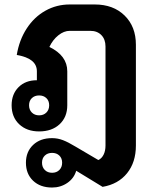

<svg xmlns="http://www.w3.org/2000/svg" viewBox="-20 -578 690 859"><path d="M588 -378V73Q588 148 548.5 197Q509 246 439 258L321 186Q311 220 281 240.5Q251 261 213 261Q160 261 128 230.5Q96 200 96 150Q96 101 128 70.5Q160 40 213 40Q238 40 261.5 49Q285 58 318 78L420 138Q435 131 443.5 114Q452 97 452 73V-370Q452 -402 433.5 -421Q415 -440 384 -440H292Q266 -440 241 -420Q216 -400 201 -368Q281 -329 281 -259V-107Q281 -54 246.5 -22Q212 10 155 10Q100 10 66 -22Q32 -54 32 -107Q32 -157 63 -188Q94 -219 145 -219V-259Q145 -317 55 -332Q66 -399 99.5 -450.5Q133 -502 183 -530Q233 -558 292 -558H404Q487 -558 537.5 -508.5Q588 -459 588 -378ZM200 -107Q200 -127 187.5 -139Q175 -151 155 -151Q135 -151 122.5 -139Q110 -127 110 -107Q110 -87 122.5 -74.5Q135 -62 155 -62Q175 -62 187.5 -74.5Q200 -87 200 -107ZM258 150Q258 130 245.5 118Q233 106 213 106Q193 106 180.5 118Q168 130 168 150Q168 170 180.5 182.5Q193 195 213 195Q233 195 245.5 182.5Q258 170 258 150Z"/></svg>

Font: Bai Jamjuree
Style: Bold
Weight: 700
Designer: Katatrad Aksorn Co.,Ltd.
Foundry: Cadson Demak Co.,Ltd.
Version: Version 1.000; ttfautohint (v1.6)